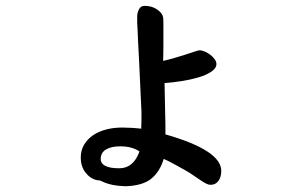

<svg xmlns="http://www.w3.org/2000/svg" viewBox="-20 -524 1040 658"><path d="M458 -4.9Q447.3 -12.7 430.7 -17.6Q414.1 -22.5 391.6 -22.5Q361.3 -22.5 343.3 -11.7Q325.2 -1 325.2 20.5Q325.2 52.7 388.7 52.7Q437.5 52.7 458 -4.9ZM738.3 61.5Q738.3 83 728.5 96.2Q718.8 109.4 701.2 109.4Q690.4 109.4 670.4 95.7Q650.4 82 629.9 68.4L613.3 58.6Q593.8 47.9 576.2 38.1Q558.6 28.3 541 20.5Q528.3 63.5 499 87.9Q469.7 112.3 410.2 114.3Q383.8 113.3 367.2 109.9Q350.6 106.4 340.8 102.5Q331.1 98.6 325.2 95.7Q319.3 92.8 313.5 93.8Q290 88.9 273.4 67.9Q256.8 46.9 256.8 15.6Q256.8 -8.8 268.1 -27.8Q279.3 -46.9 298.3 -60.1Q317.4 -73.2 343.3 -80.1Q369.1 -86.9 399.4 -86.9Q413.1 -86.9 429.7 -85.9Q446.3 -85 463.9 -83Q463.9 -86.9 464.4 -95.7Q464.8 -104.5 464.8 -113.8Q464.8 -123 464.8 -130.9Q464.8 -138.7 464.8 -141.6L456.1 -327.1Q454.1 -362.3 453.1 -383.8Q452.1 -405.3 451.7 -417.5Q451.2 -429.7 450.7 -435.5Q450.2 -441.4 450.2 -445.3Q450.2 -449.2 450.2 -453.6Q450.2 -458 450.2 -468.8Q450.2 -479.5 456.1 -491.7Q461.9 -503.9 475.6 -503.9Q501 -503.9 519 -491.2Q537.1 -478.5 539.1 -463.9Q540 -459 540 -437Q540 -415 540 -369.1Q540 -352.5 539.6 -339.4Q539.1 -326.2 539.1 -315.4Q556.6 -319.3 577.1 -325.2Q597.7 -331.1 615.7 -336.9Q633.8 -342.8 647 -347.2Q660.2 -351.6 663.1 -351.6Q671.9 -351.6 682.1 -347.2Q692.4 -342.8 701.2 -335.9Q710 -329.1 715.8 -320.8Q721.7 -312.5 721.7 -304.7Q721.7 -290 704.1 -278.3Q686.5 -266.6 660.2 -258.8Q633.8 -251 602.5 -246.1Q571.3 -241.2 543.9 -239.3L545.9 -142.6Q546.9 -115.2 546.9 -95.7Q546.9 -76.2 546.9 -63.5Q738.3 -8.8 738.3 61.5Z"/></svg>

Font: JasonHandwriting1
Style: Regular
Weight: 400
Version: Version 1.48.20